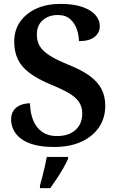

<svg xmlns="http://www.w3.org/2000/svg" viewBox="-20 -744 610 985"><path d="M258 10Q197 10 155 -1.5Q113 -13 87 -33Q61 -53 49 -78.5Q37 -104 37 -130Q37 -159 50 -177.5Q63 -196 85.5 -205Q108 -214 134 -214Q135 -163 151 -125Q167 -87 197.5 -66.5Q228 -46 271 -46Q333 -46 367.5 -77.5Q402 -109 402 -161Q402 -196 385 -221Q368 -246 332 -267Q296 -288 239 -311Q172 -339 131 -370Q90 -401 71.5 -440Q53 -479 53 -531Q53 -590 84 -633.5Q115 -677 168 -700.5Q221 -724 289 -724Q357 -724 402 -708.5Q447 -693 469.5 -667Q492 -641 492 -610Q492 -576 465 -554.5Q438 -533 385 -533Q385 -562 374.5 -593Q364 -624 340.5 -645.5Q317 -667 277 -667Q230 -667 199.5 -640.5Q169 -614 169 -567Q169 -534 183 -509Q197 -484 232 -461Q267 -438 331 -412Q396 -386 437.5 -356.5Q479 -327 499.5 -289.5Q520 -252 520 -202Q520 -138 487.5 -90.5Q455 -43 396.5 -16.5Q338 10 258 10ZM185 208Q191 187 197.5 161.5Q204 136 210 110Q216 84 220 61H329V71Q320 92 304.5 119Q289 146 271.5 172.5Q254 199 238 221H185Z"/></svg>

Font: Noto Serif Armenian SemiBold
Style: Regular
Weight: 600
Version: Version 2.007